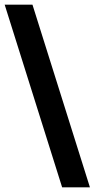

<svg xmlns="http://www.w3.org/2000/svg" viewBox="-34 -720 405 822"><path d="M351 82H232L-14 -700H105Z"/></svg>

Font: Bricolage Grotesque 60pt SemiBold
Style: Regular
Weight: 600
Version: Version 1.001;gftools[0.9.33.dev8+g029e19f]